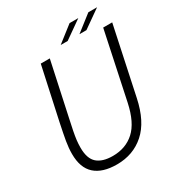

<svg xmlns="http://www.w3.org/2000/svg" viewBox="-200 -996 1069 1143"><g transform="rotate(-30 334.5 -425.0)"><path d="M570.5 -274Q540 -129 462 -59.8Q384 9.5 272 9.5Q173 9.5 121.5 -36.8Q70 -83 70 -178Q70 -219 77.5 -262.8Q85 -306.5 100 -378L178 -737.5H240L162 -375Q151.5 -327.5 145 -294.5Q138.5 -261.5 135.5 -236.2Q132.5 -211 132.5 -185Q132.5 -110 169 -78.2Q205.5 -46.5 275.5 -46.5Q364.5 -46.5 424 -100.5Q483.5 -154.5 509.5 -276.5L607 -737.5H669ZM336 -774 447 -860.5H507L384 -774ZM465 -774 576 -860.5H636L513 -774Z"/></g></svg>

Font: Epilogue Light
Style: Italic
Weight: 300
Italic angle: -12°
Designer: Tyler Finck
Foundry: Etcetera Type Co
Version: Version 2.111; ttfautohint (v1.8.3)